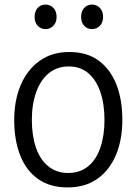

<svg xmlns="http://www.w3.org/2000/svg" viewBox="-20 -807 595 838"><path d="M436 -283Q436 -353 418 -405.5Q400 -458 365.5 -487.5Q331 -517 280 -517Q229 -517 193 -487.5Q157 -458 138 -405Q119 -352 119 -284Q119 -215 137 -162.5Q155 -110 191 -81Q227 -52 277 -52Q329 -52 364.5 -81Q400 -110 418 -162.5Q436 -215 436 -283ZM514 -284Q514 -197 486 -130.5Q458 -64 405 -26.5Q352 11 275 11Q197 11 145 -26.5Q93 -64 67.5 -130.5Q42 -197 42 -283Q42 -369 70.5 -436Q99 -503 153 -541.5Q207 -580 282 -580Q361 -580 412 -541.5Q463 -503 488.5 -437Q514 -371 514 -284ZM179 -680Q158 -680 144.5 -694.5Q131 -709 131 -733Q131 -758 144.5 -772.5Q158 -787 179 -787Q199 -787 213 -772.5Q227 -758 227 -733Q227 -709 213 -694.5Q199 -680 179 -680ZM381 -680Q361 -680 347.5 -694.5Q334 -709 334 -733Q334 -758 347.5 -772.5Q361 -787 381 -787Q402 -787 416 -772.5Q430 -758 430 -733Q430 -709 416 -694.5Q402 -680 381 -680Z"/></svg>

Font: Yaldevi
Style: Regular
Weight: 400
Designer: Sol Matas, Rajitha Manaperi, Kosala Senevirathne
Foundry: Mooniak
Version: Version 1.100